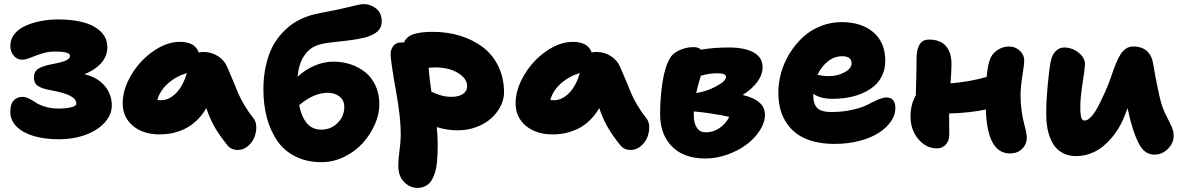

<svg xmlns="http://www.w3.org/2000/svg" viewBox="-20 -714 5824 946"><path d="M271 -27.8Q202.1 -27.8 148.2 -43.2Q94.2 -58.6 62.5 -89.6Q30.8 -120.6 30.8 -163.1Q30.8 -201.2 47.4 -219Q64 -236.8 90.8 -236.8Q106 -236.8 123.8 -227.8Q141.6 -218.8 157.5 -208Q173.3 -197.3 202.6 -188.2Q231.9 -179.2 267.1 -179.2Q305.7 -179.2 330.8 -185.5Q356 -191.9 356 -203.1Q356 -226.6 325.7 -241.9Q295.4 -257.3 232.9 -269Q187 -276.9 167 -290.5Q147 -304.2 147 -331.1Q147 -360.4 167 -374.3Q187 -388.2 235.8 -397.9Q281.2 -405.8 303.2 -415.3Q325.2 -424.8 325.2 -439Q325.2 -460 249 -460Q216.8 -460 185.8 -450Q154.8 -439.9 130.4 -429.9Q106 -419.9 89.8 -419.9Q63.5 -419.9 47.1 -440.2Q30.8 -460.4 30.8 -488.8Q30.8 -522 52.5 -547.9Q74.2 -573.7 109.4 -588.6Q144.5 -603.5 184.3 -610.8Q224.1 -618.2 265.1 -618.2Q383.8 -618.2 446.3 -581.3Q508.8 -544.4 508.8 -481.9Q508.8 -436.5 477.8 -402.3Q446.8 -368.2 396 -348.1Q458 -334.5 494.4 -292.7Q530.8 -251 530.8 -194.8Q530.8 -148.9 496.3 -110.6Q461.9 -72.3 402.1 -50Q342.3 -27.8 271 -27.8Z M766.6 -51.8Q685.5 -51.8 635 -94Q584.5 -136.2 584.5 -205.1Q584.5 -272.9 626.2 -343.8Q668 -414.6 734.4 -461.2Q800.8 -507.8 866.7 -507.8Q940.9 -507.8 959.5 -455.1Q969.7 -458 981.4 -458Q1022.9 -458 1054.7 -437Q1086.4 -416 1099.6 -383.8Q1111.3 -357.9 1127.9 -317.1Q1144.5 -276.4 1154.5 -252.7Q1164.6 -229 1184.1 -195.8Q1203.6 -162.6 1228.5 -131.8Q1242.2 -115.2 1242.7 -88.4Q1243.2 -61.5 1232.9 -36.6Q1222.7 -11.7 1200.7 6.6Q1178.7 24.9 1151.4 24.9Q1119.1 24.9 1100.6 2Q1062.5 -45.4 1038.8 -85.9Q1015.1 -126.5 996.6 -181.2Q975.6 -145.5 948.2 -119.6Q920.9 -93.8 890.6 -79.3Q860.4 -64.9 829.8 -58.3Q799.3 -51.8 766.6 -51.8ZM773.4 -220.2Q812.5 -220.2 847.4 -255.1Q882.3 -290 900.4 -354Q844.7 -336.9 805.7 -301Q766.6 -265.1 755.4 -221.2Q761.2 -220.2 773.4 -220.2Z M1564 85Q1490.7 85 1434.6 56.4Q1378.4 27.8 1344.7 -22.2Q1311 -72.3 1294.4 -135.7Q1277.8 -199.2 1277.8 -273.9Q1277.8 -338.4 1290.5 -392.8Q1303.2 -447.3 1323 -484.6Q1342.8 -522 1370.8 -552Q1398.9 -582 1425.8 -599.4Q1452.6 -616.7 1482.9 -628.9Q1502.4 -637.2 1529.1 -643.6Q1555.7 -649.9 1592 -656.5Q1628.4 -663.1 1645 -667Q1668.5 -671.9 1697 -679Q1725.6 -686 1742.9 -689.9Q1760.3 -693.8 1772 -693.8Q1806.6 -693.8 1833.7 -671.6Q1860.8 -649.4 1860.8 -608.9Q1860.8 -578.6 1840.6 -559.8Q1820.3 -541 1780.3 -529.8Q1734.4 -518.6 1684.3 -513.2Q1634.3 -507.8 1597.9 -503.2Q1561.5 -498.5 1535.2 -487.8Q1500 -473.1 1475.8 -435.1Q1451.7 -397 1446.3 -335.9Q1482.9 -370.1 1528.8 -390.1Q1574.7 -410.2 1623 -410.2Q1668 -410.2 1708.3 -396.7Q1748.5 -383.3 1780.3 -357.7Q1812 -332 1830.6 -291.3Q1849.1 -250.5 1849.1 -200.2Q1849.1 -151.4 1826.7 -100.6Q1804.2 -49.8 1766.8 -8.5Q1729.5 32.7 1675.8 58.8Q1622.1 85 1564 85ZM1595.2 -256.8Q1525.4 -256.8 1454.1 -195.8Q1478.5 -75.2 1562 -75.2Q1610.8 -75.2 1643.6 -108.4Q1676.3 -141.6 1676.3 -187Q1676.3 -220.2 1652.6 -238.5Q1628.9 -256.8 1595.2 -256.8Z M2036.6 211.9Q2000.5 211.9 1971.4 183.1Q1942.4 154.3 1942.4 102.1Q1942.4 70.8 1948.5 26.6Q1954.6 -17.6 1954.6 -50.8Q1954.6 -135.3 1931.9 -260.7Q1909.2 -386.2 1904.8 -439.9Q1902.8 -465.3 1916 -485.1Q1929.2 -504.9 1959.5 -504.9H1970.7Q1982.4 -533.7 2017.1 -545.4Q2051.8 -557.1 2112.8 -557.1Q2184.6 -557.1 2247.6 -537.6Q2310.5 -518.1 2358.9 -481.7Q2407.2 -445.3 2435.3 -387.7Q2463.4 -330.1 2463.4 -258.8Q2463.4 -224.6 2446.5 -191.2Q2429.7 -157.7 2400.4 -131.1Q2371.1 -104.5 2327.4 -88.1Q2283.7 -71.8 2234.4 -71.8Q2182.6 -71.8 2131.8 -87.9Q2136.7 -41.5 2136.7 -2.9Q2136.7 21.5 2136 40.3Q2135.3 59.1 2133.1 82.5Q2130.9 106 2126.7 123.3Q2122.6 140.6 2115 158.2Q2107.4 175.8 2097.2 186.8Q2086.9 197.8 2071.5 204.8Q2056.2 211.9 2036.6 211.9ZM2124.5 -381.8Q2109.4 -381.8 2091.8 -379.9Q2095.7 -326.2 2105.5 -262.2Q2106 -261.7 2115.2 -257.8Q2124.5 -253.9 2126.5 -253.2Q2128.4 -252.4 2137 -249.3Q2145.5 -246.1 2149.2 -245.1Q2152.8 -244.1 2161.1 -241.9Q2169.4 -239.7 2175 -239Q2180.7 -238.3 2188.7 -237.5Q2196.8 -236.8 2204.6 -236.8Q2239.3 -236.8 2260.5 -250.7Q2281.7 -264.6 2281.7 -289.1Q2281.7 -327.1 2236.6 -354.5Q2191.4 -381.8 2124.5 -381.8Z M2702.6 -51.8Q2621.6 -51.8 2571 -94Q2520.5 -136.2 2520.5 -205.1Q2520.5 -272.9 2562.3 -343.8Q2604 -414.6 2670.4 -461.2Q2736.8 -507.8 2802.7 -507.8Q2877 -507.8 2895.5 -455.1Q2905.8 -458 2917.5 -458Q2959 -458 2990.7 -437Q3022.5 -416 3035.6 -383.8Q3047.4 -357.9 3064 -317.1Q3080.6 -276.4 3090.6 -252.7Q3100.6 -229 3120.1 -195.8Q3139.6 -162.6 3164.6 -131.8Q3178.2 -115.2 3178.7 -88.4Q3179.2 -61.5 3168.9 -36.6Q3158.7 -11.7 3136.7 6.6Q3114.7 24.9 3087.4 24.9Q3055.2 24.9 3036.6 2Q2998.5 -45.4 2974.9 -85.9Q2951.2 -126.5 2932.6 -181.2Q2911.6 -145.5 2884.3 -119.6Q2856.9 -93.8 2826.7 -79.3Q2796.4 -64.9 2765.9 -58.3Q2735.4 -51.8 2702.6 -51.8ZM2709.5 -220.2Q2748.5 -220.2 2783.4 -255.1Q2818.4 -290 2836.4 -354Q2780.8 -336.9 2741.7 -301Q2702.6 -265.1 2691.4 -221.2Q2697.3 -220.2 2709.5 -220.2Z M3455.1 66.9Q3349.1 66.9 3290.8 7.6Q3232.4 -51.8 3232.4 -150.9Q3232.4 -230 3244.1 -308.1Q3255.9 -386.2 3282.2 -429.2Q3295.4 -452.1 3328.6 -467Q3361.8 -481.9 3397.5 -481.9Q3421.4 -481.9 3434.1 -469.2Q3495.1 -480 3571.3 -480Q3649.4 -480 3693.4 -455.6Q3737.3 -431.2 3737.3 -382.8Q3737.3 -346.2 3711.4 -310.5Q3685.5 -274.9 3639.2 -246.1Q3749 -220.2 3749 -148.9Q3749 -110.8 3723.9 -71.5Q3698.7 -32.2 3658.4 -2Q3618.2 28.3 3564 47.6Q3509.8 66.9 3455.1 66.9ZM3514.2 -353Q3474.1 -353 3433.1 -340.8Q3418 -292.5 3410.2 -255.9Q3456.1 -261.2 3506.6 -287.6Q3557.1 -314 3557.1 -335Q3557.1 -353 3514.2 -353ZM3398.4 -144Q3398.4 -107.9 3413.1 -85Q3427.7 -62 3458 -62Q3493.7 -62 3524.7 -82.8Q3555.7 -103.5 3573.2 -138.2Q3539.1 -146 3487.1 -154.1Q3435.1 -162.1 3398.4 -165Z M4091.8 -4.9Q4035.2 -4.9 3989 -17.1Q3942.9 -29.3 3910.9 -51.5Q3878.9 -73.7 3857.2 -105.2Q3835.4 -136.7 3825.2 -174.8Q3814.9 -212.9 3814.9 -257.8Q3814.9 -306.6 3828.9 -356.2Q3842.8 -405.8 3870.1 -450.2Q3897.5 -494.6 3934.3 -529.3Q3971.2 -564 4021.2 -584.5Q4071.3 -605 4127 -605Q4224.6 -605 4283.2 -554.9Q4341.8 -504.9 4341.8 -414.1Q4341.8 -376 4327.6 -344.5Q4313.5 -313 4288.8 -291.5Q4264.2 -270 4231 -255.4Q4197.8 -240.7 4160.2 -233.9Q4122.6 -227.1 4081.5 -227.1Q4021.5 -227.1 3986.8 -252V-248Q3986.8 -201.7 4006.6 -181.9Q4026.4 -162.1 4075.7 -162.1Q4133.3 -162.1 4181.2 -173.3Q4229 -184.6 4254.2 -198Q4279.3 -211.4 4304.9 -222.7Q4330.6 -233.9 4348.6 -233.9Q4391.6 -233.9 4391.6 -180.2Q4391.6 -147.9 4370.4 -116.7Q4349.1 -85.4 4311.3 -60.5Q4273.4 -35.6 4216.1 -20.3Q4158.7 -4.9 4091.8 -4.9ZM4129.9 -437Q4091.3 -437 4059.3 -411.9Q4027.3 -386.7 4007.8 -345.2Q4010.7 -344.7 4021.7 -342.8Q4032.7 -340.8 4042.5 -339.8Q4052.2 -338.9 4063 -338.9Q4106.4 -338.9 4141.1 -357.7Q4175.8 -376.5 4175.8 -401.9Q4175.8 -437 4129.9 -437Z M4597.2 17.1Q4543 17.1 4504.6 -28.6Q4466.3 -74.2 4466.3 -139.2Q4466.3 -200.2 4492.2 -244.1Q4496.1 -372.1 4496.1 -430.2Q4496.1 -469.2 4510.5 -494.1Q4524.9 -519 4557.1 -519Q4612.8 -519 4640.4 -487.3Q4668 -455.6 4668 -397.9Q4668 -360.4 4663.1 -303.2Q4758.8 -311 4841.3 -335Q4845.2 -381.3 4855 -414.1Q4863.3 -444.3 4890.6 -464.6Q4918 -484.9 4952.1 -484.9Q4981.9 -484.9 5004.2 -464.6Q5026.4 -444.3 5026.4 -417Q5026.4 -397.9 5017.3 -339.8Q5008.3 -281.7 5008.3 -247.1Q5008.3 -207 5013.2 -170.9Q5018.1 -134.8 5023.7 -113.8Q5029.3 -92.8 5034.2 -71.3Q5039.1 -49.8 5039.1 -36.1Q5039.1 -3.4 5016.1 19.3Q4993.2 42 4956.1 42Q4843.8 42 4837.4 -174.8Q4764.6 -158.2 4656.2 -154.8Q4656.2 -138.2 4656.7 -102.5Q4657.2 -66.9 4657.2 -50.8Q4657.2 -21.5 4640.4 -2.2Q4623.5 17.1 4597.2 17.1Z M5282.7 55.2Q5250 55.2 5224.4 43.7Q5198.7 32.2 5182.1 13.2Q5165.5 -5.9 5154.8 -33Q5144 -60.1 5139.4 -89.6Q5134.8 -119.1 5134.8 -152.8Q5134.8 -214.8 5141.8 -291.7Q5148.9 -368.7 5156.7 -409.2Q5162.6 -442.9 5180.9 -461.4Q5199.2 -480 5222.7 -480Q5262.7 -480 5294.2 -454.8Q5325.7 -429.7 5325.7 -397.9Q5325.7 -380.9 5314.2 -306.2Q5302.7 -231.4 5302.7 -189Q5302.7 -173.3 5303.2 -164.6Q5303.7 -155.8 5305.4 -143.6Q5307.1 -131.3 5311.8 -125.7Q5316.4 -120.1 5323.7 -120.1Q5361.8 -120.1 5412.6 -234.9Q5425.8 -261.2 5439 -294.4Q5452.1 -327.6 5460.4 -353Q5468.8 -378.4 5479.7 -404.3Q5490.7 -430.2 5501.5 -447Q5512.2 -463.9 5527.8 -474.4Q5543.5 -484.9 5562.5 -484.9Q5606.9 -484.9 5631.6 -461.7Q5656.2 -438.5 5661.6 -399.9Q5684.6 -268.1 5700.7 -208Q5710.4 -174.8 5726.8 -143.1Q5743.2 -111.3 5752.9 -89.4Q5762.7 -67.4 5762.7 -44.9Q5762.7 -8.8 5734.1 19.5Q5705.6 47.9 5668 47.9Q5625 47.9 5598.9 6.8Q5572.8 -34.2 5549.8 -120.1Q5538.6 -166.5 5535.6 -181.2Q5534.2 -177.7 5531.7 -170.7Q5529.3 -163.6 5527.8 -160.2Q5501.5 -87.9 5460 -38.3Q5418.5 11.2 5374 33.2Q5329.6 55.2 5282.7 55.2Z"/></svg>

Font: Shantell Sans Irregular Bouncy
Style: Regular
Weight: 800
Designer: Stephen Nixon, Anya Danilova, Shantell Martin
Foundry: Arrow Type
Version: Version 1.006;[9816181b4]